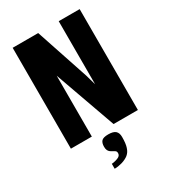

<svg xmlns="http://www.w3.org/2000/svg" viewBox="-230 -837 1059 1195"><g transform="rotate(-30 300.0 -240.0)"><path d="M59 -725H242.5L369 -346L390 -272V-725H540.5V0H365.5L209.5 -437.5V0H59ZM285.5 194.5Q292.5 190 296 184.2Q299.5 178.5 299.5 170Q299.5 161 296 156.8Q292.5 152.5 283.5 147.5Q268.5 140 260.5 134Q252.5 128 248 118.5Q243.5 109 243.5 93Q243.5 65.5 256 52.2Q268.5 39 304.5 39Q341 39 356.2 53Q371.5 67 371.5 96Q371.5 144.5 362.5 170Q358 184 351.5 194Q345 204 335 212.5Q327.5 218.5 315 225Q302.5 231.5 287.5 236Q258 244.5 232.5 244.5V209Q244.5 208.5 261 204Q277.5 199.5 285.5 194.5Z"/></g></svg>

Font: JuliaMono ExtraBold
Style: Regular
Weight: 800
Monospace: yes
Designer: cormullion
Foundry: corm
Version: Version 0.055; ttfautohint (v1.8.4)